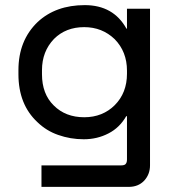

<svg xmlns="http://www.w3.org/2000/svg" viewBox="-20 -530 660 750"><path d="M126 -53Q52 -122 52 -240V-256Q52 -372 127 -444Q198 -510 311 -510Q423 -510 474 -418H476V-496H566V116Q566 151 543 176Q520 200 483 200H142V116H454Q468 116 472 109Q476 104 476 92V-76H473Q447 -31 404 -9Q360 14 307 14Q255 14 207 -3Q161 -19 126 -53ZM190 -118Q236 -72 309 -72Q345 -72 375 -84Q405 -96 428 -119Q476 -167 476 -242V-254Q476 -328 428 -377Q379 -424 309 -424Q237 -424 191 -378Q144 -329 144 -256V-240Q144 -163 190 -118Z"/></svg>

Font: Rilu
Style: Bold
Weight: 500
Designer: Alí Sinisterra
Foundry: Alí Sinisterra
Version: ""